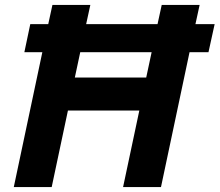

<svg xmlns="http://www.w3.org/2000/svg" viewBox="-20 -760 892 780"><path d="M36 0 152 -548H79L103 -662H176L193 -740H347L330 -662H620L637 -740H791L774 -662H852L827 -548H750L634 0H480L546 -311H256L190 0ZM284 -445H574L596 -548H306Z"/></svg>

Font: Be Vietnam Pro
Style: Bold Italic
Weight: 700
Italic angle: -12°
Designer: Lam Bao, Tony Le, Vietanh Nguyen
Foundry: Yellow Type Foundry
Version: Version 1.002; ttfautohint (v1.8.3)